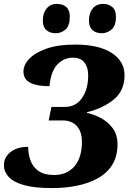

<svg xmlns="http://www.w3.org/2000/svg" viewBox="-24 -952 681 982"><path d="M243 10Q152 10 98 -5.5Q44 -21 20 -47.5Q-4 -74 -4 -107Q-4 -147 29.5 -174Q63 -201 120 -201Q120 -164 132 -131Q144 -98 173 -77.5Q202 -57 253 -57Q318 -57 356.5 -101Q395 -145 395 -227Q395 -279 368.5 -307.5Q342 -336 297 -336H225L239 -405H307Q363 -405 395 -450Q427 -495 427 -567Q427 -607 408 -632Q389 -657 349 -657Q304 -657 270.5 -623.5Q237 -590 229 -511Q166 -511 131 -528.5Q96 -546 96 -586Q96 -620 126 -651.5Q156 -683 214.5 -703.5Q273 -724 360 -724Q481 -724 547 -681.5Q613 -639 613 -567Q613 -489 559 -444Q505 -399 421 -378L420 -375Q453 -368 489.5 -349.5Q526 -331 551.5 -297.5Q577 -264 577 -215Q577 -152 550 -109Q523 -66 476 -40Q429 -14 369 -2Q309 10 243 10ZM497 -782Q467 -782 449 -798Q431 -814 431 -847Q431 -885 450 -908.5Q469 -932 503 -932Q532 -932 550.5 -916Q569 -900 569 -867Q569 -819 546 -800.5Q523 -782 497 -782ZM262 -782Q231 -782 213 -798Q195 -814 195 -847Q195 -885 214.5 -908.5Q234 -932 267 -932Q297 -932 315 -916Q333 -900 333 -867Q333 -819 310.5 -800.5Q288 -782 262 -782Z"/></svg>

Font: Noto Serif ExtraBold
Style: Italic
Weight: 800
Italic angle: -12°
Designer: Monotype Design Team
Foundry: Monotype Imaging Inc.
Version: Version 2.013